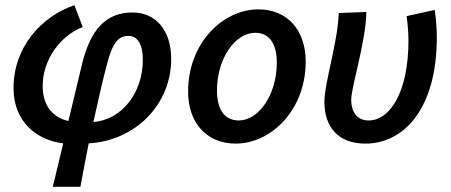

<svg xmlns="http://www.w3.org/2000/svg" viewBox="-20 -540 1734 738"><path d="M390 -289C413 -381 438 -402 474 -402C508 -402 529 -371 529 -310C529 -182 447 -79 339 -71C355 -144 372 -220 390 -289ZM183 178H289C298 129 309 72 321 11C500 1 638 -138 638 -313C638 -425 578 -492 489 -492C389 -492 327 -429 294 -288L243 -75C184 -88 144 -132 144 -210C144 -309 211 -403 298 -436L266 -520C140 -477 32 -360 32 -201C32 -68 126 0 223 11Z M886 12C1020 12 1155 -115 1155 -303C1155 -426 1083 -504 973 -504C838 -504 703 -376 703 -188C703 -66 776 12 886 12ZM898 -77C843 -77 814 -119 814 -192C814 -317 885 -414 961 -414C1015 -414 1044 -372 1044 -300C1044 -175 974 -77 898 -77Z M1384 12C1534 12 1659 -124 1659 -396C1659 -425 1657 -458 1651 -502L1543 -478C1547 -450 1550 -412 1550 -384C1550 -186 1479 -77 1397 -77C1359 -77 1330 -101 1330 -158C1330 -205 1388 -387 1388 -494L1282 -490C1278 -374 1227 -223 1227 -148C1227 -52 1280 12 1384 12Z"/></svg>

Font: Source Sans Pro Semibold
Style: Italic
Weight: 600
Italic angle: -11°
Designer: Paul D. Hunt
Foundry: Adobe Systems Incorporated
Version: Version 3.006;hotconv 1.0.111;makeotfexe 2.5.65597